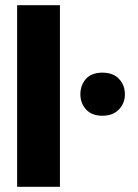

<svg xmlns="http://www.w3.org/2000/svg" viewBox="-20 -720 532 740"><path d="M46 -700H211V0H46ZM374.5 -273.9Q333.8 -273.9 311.8 -298.1Q289.8 -322.3 289.8 -356.4Q289.8 -391.6 311.2 -415.8Q332.7 -440 374.5 -440Q416.3 -440 438.8 -415.8Q461.4 -391.6 461.4 -356.4Q461.4 -322.3 438.3 -298.1Q415.2 -273.9 374.5 -273.9Z"/></svg>

Font: Tilda Sans Black
Style: Regular
Weight: 900
Designer: ParaType Ltd
Foundry: ParaType Ltd
Version: Version 1.009